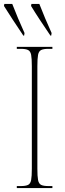

<svg xmlns="http://www.w3.org/2000/svg" viewBox="-56 -951 329 971"><path d="M29 0V-10H49Q74 -10 86 -16Q98 -22 101.5 -40.5Q105 -59 105 -98V-616Q105 -655 101.5 -673.5Q98 -692 86 -698Q74 -704 49 -704H29V-714H209V-704H189Q164 -704 152 -698Q140 -692 136.5 -673.5Q133 -655 133 -616V-98Q133 -59 136.5 -40.5Q140 -22 152 -16Q164 -10 189 -10H209V0ZM62 -771Q34 -812 9.5 -850Q-15 -888 -36 -921L-34 -931H6Q19 -897 35.5 -858Q52 -819 68 -784L66 -771ZM199 -771Q171 -812 146 -850Q121 -888 101 -921L103 -931H143Q156 -897 172.5 -858Q189 -819 205 -784L203 -771Z"/></svg>

Font: Noto Serif Display ExtraCondensed Thin
Style: Regular
Weight: 100
Width: 2
Designer: Monotype Design Team
Foundry: Monotype Imaging Inc.
Version: Version 2.009